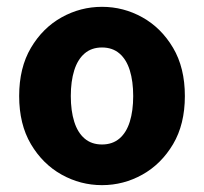

<svg xmlns="http://www.w3.org/2000/svg" viewBox="-20 -528 595 560"><path d="M277.5 12Q214.8 12 159.7 -18.7Q104.6 -49.5 70.2 -107.5Q35.9 -165.6 35.9 -247.9Q35.9 -330.4 70.2 -388.5Q104.6 -446.7 159.7 -477.4Q214.8 -508.1 277.5 -508.1Q340.3 -508.1 395.3 -477.4Q450.3 -446.7 484.8 -388.5Q519.2 -330.4 519.2 -247.9Q519.2 -165.6 484.8 -107.5Q450.3 -49.5 395.3 -18.7Q340.3 12 277.5 12ZM277.5 -106.6Q307.9 -106.6 328.3 -123.9Q348.7 -141.2 358.6 -173.1Q368.5 -205 368.5 -247.9Q368.5 -290.8 358.6 -322.8Q348.7 -354.7 328.3 -372.1Q307.9 -389.5 277.5 -389.5Q247.1 -389.5 226.8 -372.1Q206.5 -354.7 196.5 -322.8Q186.5 -290.8 186.5 -247.9Q186.5 -205 196.5 -173.1Q206.5 -141.2 226.8 -123.9Q247.1 -106.6 277.5 -106.6Z"/></svg>

Font: SourceSans3VF
Style: Regular
Weight: 200
Designer: Paul D. Hunt
Foundry: Adobe
Version: Version 3.052;hotconv 1.1.0;makeotfexe 2.6.0